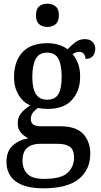

<svg xmlns="http://www.w3.org/2000/svg" viewBox="-20 -781 545 1040"><path d="M215 239Q115 239 65 201.5Q15 164 15 95Q15 38 49.5 7Q84 -24 133 -32Q112 -42 94 -61.5Q76 -81 76 -114Q76 -145 94 -167.5Q112 -190 144 -210Q104 -227 80 -268Q56 -309 56 -362Q56 -448 101 -497.5Q146 -547 238 -547Q272 -547 300.5 -537.5Q329 -528 346 -514Q362 -531 385 -550Q408 -569 439 -569Q468 -569 482 -553.5Q496 -538 496 -516Q496 -495 484 -478.5Q472 -462 443 -462Q443 -477 434.5 -488.5Q426 -500 411 -500Q399 -500 390 -496.5Q381 -493 373 -488Q391 -467 402.5 -437.5Q414 -408 414 -365Q414 -290 370.5 -240.5Q327 -191 238 -191Q227 -191 211 -192.5Q195 -194 186 -196Q171 -187 159 -172Q147 -157 147 -136Q147 -116 160 -106.5Q173 -97 203 -97H307Q393 -97 431 -55Q469 -13 469 51Q469 138 407 188.5Q345 239 215 239ZM235 -241Q279 -241 296.5 -271.5Q314 -302 314 -365Q314 -430 296 -463Q278 -496 235 -496Q192 -496 173.5 -462Q155 -428 155 -364Q155 -303 174 -272Q193 -241 235 -241ZM218 188Q310 188 345.5 155.5Q381 123 381 72Q381 30 358.5 14Q336 -2 293 -2H196Q173 -2 151.5 5.5Q130 13 116 32.5Q102 52 102 90Q102 133 128 160.5Q154 188 218 188ZM237 -635Q210 -635 192.5 -649.5Q175 -664 175 -698Q175 -733 192.5 -747Q210 -761 237 -761Q262 -761 280.5 -747Q299 -733 299 -698Q299 -664 280.5 -649.5Q262 -635 237 -635Z"/></svg>

Font: Noto Serif Tamil SemiCondensed Medium
Style: Italic
Weight: 500
Width: 4
Italic angle: -12°
Designer: Indian Type Foundry, Tom Grace, and the Monotype Design Team
Foundry: Monotype Imaging Inc.
Version: Version 2.003; ttfautohint (v1.8.4.7-5d5b)